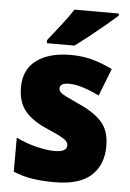

<svg xmlns="http://www.w3.org/2000/svg" viewBox="-55 -807 582 858"><g transform="rotate(5 236.5 -378.0)"><path d="M439 -170Q439 -87 386.5 -38.5Q334 10 221 10Q169 10 125 3.5Q81 -3 37 -21V-174Q81 -152 128.5 -140.5Q176 -129 210 -129Q265 -129 265 -158Q265 -169 257 -178Q249 -187 226.5 -198.5Q204 -210 160 -229Q98 -257 67 -296Q36 -335 36 -400Q36 -480 92.5 -521.5Q149 -563 246 -563Q297 -563 341.5 -551Q386 -539 433 -516L385 -393Q350 -411 313.5 -422.5Q277 -434 250 -434Q208 -434 208 -410Q208 -400 215.5 -392.5Q223 -385 244 -374.5Q265 -364 307 -345Q371 -316 405 -277.5Q439 -239 439 -170ZM443 -756Q423 -738 389.5 -710Q356 -682 320 -653.5Q284 -625 258 -606H134V-620Q159 -652 191 -692.5Q223 -733 244 -766H443Z"/></g></svg>

Font: Noto Sans SemiCondensed Black
Style: Regular
Weight: 900
Width: 4
Designer: Monotype Design Team
Foundry: Monotype Imaging Inc.
Version: Version 2.013; ttfautohint (v1.8.4.7-5d5b)